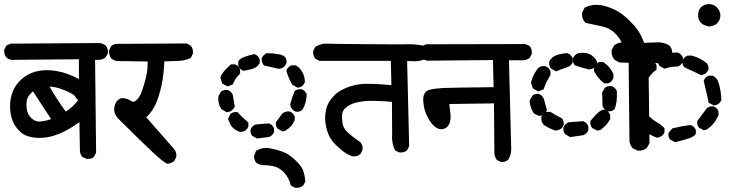

<svg xmlns="http://www.w3.org/2000/svg" viewBox="-27 -775 3547 926"><path d="M388.7 -9.8 373 -16.6 371.1 -17.1 369.6 -19Q359.9 -30.3 358.4 -45.9V-46.4V-46.9L356 -186Q304.7 -148.9 257.8 -129.4Q202.6 -107.4 150.9 -110.4Q97.2 -113.3 69.3 -140.6Q42.5 -166.5 31.7 -197.8Q21.5 -228 21.5 -263.2Q21.5 -298.8 34.2 -332.5Q47.4 -367.2 77.6 -393.6Q92.3 -406.7 109.4 -415.8Q126.5 -424.8 145 -429.7Q181.6 -439.5 222.2 -435.5Q231.9 -434.6 241.7 -432.9Q251.5 -431.2 261 -429.2Q270.5 -427.2 279.8 -424.6Q289.1 -421.9 298.3 -418.5Q312 -413.6 326.2 -407.2Q340.3 -400.9 353.5 -394V-489.3L31.2 -486.3H30.8H30.3Q15.6 -487.8 4.4 -497.6L3.9 -498L3.4 -498.5Q-7.8 -512.2 -6.8 -532.7V-534.7L-5.9 -536.6L2 -552.2L3.4 -555.2L6.8 -556.6L21.5 -563.5L22.9 -564.5H25.4L453.1 -567.4H454.1H454.6Q468.3 -564.9 481 -557.1L481.9 -556.2L482.9 -555.2Q495.6 -540 493.2 -519.5L492.7 -517.6L492.2 -516.1L484.4 -501.5L483.4 -499.5L481.9 -498.5Q467.3 -486.3 449.2 -486.3H431.6L436.5 -41V-38.6L435.5 -36.6L427.7 -21L426.8 -19.5L425.3 -18.1Q420.9 -14.2 415.5 -11.7Q410.2 -9.3 404.1 -8.8Q397.9 -8.3 391.6 -8.8H390.1ZM219.7 -200.7Q197.3 -233.9 175.8 -267.1Q153.8 -300.8 132.3 -334.5Q113.8 -319.3 106.4 -303.7Q102.5 -294.4 101.1 -282Q99.6 -269.5 101.6 -252.9Q105 -222.7 126 -203.6Q146 -185.1 174.3 -189.5Q199.2 -192.9 219.7 -200.7ZM349.6 -292 342.8 -298.8 341.3 -300.3 340.3 -302.2Q335.9 -314.5 313 -326.7Q287.1 -340.3 257.3 -349.6Q235.8 -356 211.9 -357.9Q229 -327.1 247.6 -298.8Q268.1 -267.1 290 -236.8Q308.1 -248 323 -261.7Q337.9 -275.4 349.6 -292Z M779.8 14.2Q764.2 10.3 710.7 -39.6Q657.2 -89.4 540 -206.1L539.6 -206.5L539.1 -207Q521 -229.5 523.9 -253.9Q526.9 -277.8 540 -291Q554.7 -305.7 576.2 -300.3Q593.8 -296.4 608.9 -286.1Q616.7 -280.8 628.9 -290Q633.8 -293.9 638.2 -299.3Q642.6 -304.7 647 -312.3Q651.4 -319.8 654.8 -329.1Q658.7 -338.9 662.4 -350.1Q666 -361.3 669.7 -374Q673.3 -386.7 676.8 -400.9Q685.5 -438 685.1 -478.5L539.1 -480.5H538.1H537.6Q522.5 -482.9 510.7 -492.2L509.3 -493.2L508.8 -494.6Q498 -509.8 499 -529.8V-531.7L500 -533.7L507.8 -550.3L508.8 -551.8L510.3 -553.2Q523.9 -565.4 545.4 -563.5L870.1 -565.4H872.6L874.5 -564.5L890.1 -556.6L891.6 -555.7L893.1 -554.2Q905.8 -540.5 903.3 -517.6V-515.6L902.3 -514.2L894.5 -498.5L893.1 -495.6L889.6 -494.1Q864.7 -482.4 834 -481.4Q820.8 -481 803.7 -480.2Q786.6 -479.5 765.6 -479Q763.7 -419.9 752 -362.8Q745.1 -331.5 736.8 -306.4Q728.5 -281.2 718.3 -261.7Q700.2 -228.5 678.2 -209.5L812 -57.1Q825.7 -41 823.2 -19.5L822.8 -17.6L822.3 -16.1L814.5 -0.5L813.5 1.5L811.5 2.9Q798.8 12.2 783.7 14.6H781.7Z M1395 129.9 1379.4 122.1 1375.5 120.1 1374.5 115.7Q1371.6 104.5 1367.4 94.7Q1363.3 85 1357.7 76.2Q1352.1 67.4 1345 59.3Q1337.9 51.3 1330.3 45.4Q1322.8 39.6 1315.2 35.4Q1307.6 31.2 1299.8 28.8Q1274.9 21.5 1239.3 21.5H1238.3H1237.8Q1223.1 19 1210.4 11.2L1209.5 10.3L1208.5 9.3Q1196.8 -4.9 1199.2 -25.4V-26.9L1200.2 -28.3L1207 -44.9L1208 -47.9L1210.9 -49.3Q1239.3 -65.9 1273.4 -60.1Q1305.2 -54.2 1335 -43.9Q1350.6 -38.6 1366 -28.1Q1381.3 -17.6 1397.5 -2.4Q1429.7 27.8 1436.5 51.3Q1443.4 73.2 1445.3 97.7V100.6L1444.3 103L1436.5 117.7L1435.5 119.6L1434.1 120.6Q1420.4 131.8 1398.9 130.9H1397ZM1209 -108.9 1191.4 -118.7 1189.9 -119.1 1189 -120.6Q1179.2 -131.8 1181.6 -149.9L1182.1 -150.9L1182.6 -152.3Q1185.5 -159.7 1191.2 -165.3Q1196.8 -170.9 1204.1 -173.8L1205.6 -174.8H1207L1267.6 -179.7H1270L1272.5 -178.7Q1287.6 -172.4 1293.9 -157.2L1294.9 -155.3V-153.3V-140.6V-138.7L1294.4 -137.2L1293.9 -136.7Q1291 -129.4 1285.4 -123.8Q1279.8 -118.2 1272.5 -115.2L1271 -114.3H1269.5L1214.8 -107.4L1211.9 -106.9ZM1128.9 -139.2Q1104.5 -147 1086.9 -168.9L1086.4 -169.9L1085.9 -170.9L1074.2 -197.3L1072.3 -201.7L1074.2 -205.6L1084 -224.1L1085 -226.1L1086.9 -227.5Q1097.7 -235.4 1114.7 -234.4L1118.7 -233.9L1121.6 -231.4Q1131.8 -219.7 1143.3 -208.7Q1154.8 -197.8 1167.5 -187L1170.9 -184.1V-179.7V-167V-165L1170.4 -163.6L1169.9 -163.1Q1163.6 -147.5 1147 -141.1H1146L1145 -140.6L1133.3 -138.7L1131.3 -138.2ZM1332 -143.1 1313.5 -153.8 1312 -154.3 1311 -155.8Q1301.3 -167 1303.7 -184.1L1304.2 -186.5L1305.7 -188.5L1334 -226.6L1335 -227.5L1335.9 -228.5Q1351.1 -239.7 1369.6 -237.3L1370.6 -236.8L1372.1 -236.3Q1387.2 -230 1393.6 -214.8L1394.5 -212.9V-210.9V-198.2V-196.3L1393.6 -194.3Q1380.9 -163.1 1349.6 -145L1348.6 -144H1347.2L1339.4 -142.1L1335.4 -141.1ZM1062.5 -235.8 1043 -247.6 1041 -248.5 1039.6 -250.5Q1022.9 -275.9 1026.4 -309.6V-311.5L1027.8 -313.5L1037.6 -331.1L1038.6 -333L1040.5 -334.5Q1054.7 -343.3 1070.8 -340.8L1071.8 -340.3L1073.2 -339.8Q1088.4 -333.5 1094.7 -319.3L1095.2 -318.4L1095.7 -317.4Q1099.6 -296.4 1104.5 -264.2L1105 -261.2L1103.5 -258.3Q1096.2 -243.7 1082 -237.3L1081.1 -236.8L1080.1 -236.3L1069.3 -234.4L1065.4 -233.9ZM1397.5 -237.3Q1382.3 -243.7 1376 -258.8L1375.5 -259.8L1375 -260.7L1373 -270.5L1372.6 -272.9L1373.5 -274.9Q1377.4 -290 1382.3 -304.7Q1387.2 -319.3 1393.6 -334L1394.5 -336.9L1397.5 -338.4Q1409.7 -345.7 1426.3 -344.7H1428.2L1429.7 -343.8Q1444.8 -337.4 1451.2 -322.3L1452.1 -319.8V-317.9Q1451.2 -302.7 1448.5 -289.8Q1445.8 -276.9 1441.4 -265.6Q1437 -254.4 1431.2 -245.6L1430.2 -244.1L1428.7 -243.2Q1416.5 -233.9 1399.9 -236.3L1398.9 -236.8ZM1404.3 -354 1385.7 -364.7 1383.8 -365.7 1382.3 -367.7Q1376.5 -377.4 1371.3 -387.7Q1366.2 -397.9 1362.1 -408.7Q1357.9 -419.4 1355 -431.2L1354 -434.1L1355.5 -437.5Q1361.8 -452.6 1377 -459L1378.9 -460H1380.4H1380.9H1396.5H1398.9L1400.9 -459Q1409.7 -454.1 1417 -446.5Q1424.3 -439 1430.4 -428.7Q1436.5 -418.5 1439.7 -406.5Q1442.9 -394.5 1443.4 -381.3V-378.9L1442.4 -377Q1439.5 -369.6 1434.3 -364Q1429.2 -358.4 1421.9 -355.5L1420.9 -355L1419.9 -354.5L1411.1 -352.5L1407.7 -352.1ZM1066.9 -360.4 1048.3 -370.1 1044.4 -372.1 1043.5 -376 1036.6 -397.5 1035.6 -400.4 1036.6 -402.8Q1043 -426.3 1084.5 -462.4L1086.9 -464.8H1090.8H1104.5H1106.4L1107.9 -464.4L1108.4 -463.9Q1123.5 -457.5 1129.9 -442.4L1130.9 -440.4V-438.5V-423.8V-419.9L1127.9 -417Q1121.1 -410.2 1115.5 -403.1Q1109.9 -396 1105.5 -388.2Q1101.1 -380.4 1098.1 -372.1L1096.2 -368.2L1092.3 -366.7L1074.7 -359.9L1070.8 -358.4ZM1144.5 -434.6Q1141.6 -435.5 1139.2 -437.3Q1136.7 -439 1134.3 -440.9Q1131.8 -442.9 1129.9 -445.3Q1127.9 -447.8 1126.2 -450.2Q1124.5 -452.6 1123 -455.6L1122.1 -457.5V-460V-475.6V-478.5L1123.5 -480.5Q1126 -485.4 1130.9 -489.3Q1135.7 -493.2 1142.1 -496.3Q1148.4 -499.5 1157.2 -502.4Q1166 -505.4 1175.3 -508.1Q1184.6 -510.7 1196.8 -513.2L1200.2 -514.2L1203.1 -512.7Q1206.5 -511.2 1210 -509Q1213.4 -506.8 1216.1 -504.2Q1218.8 -501.5 1220.9 -498Q1223.1 -494.6 1224.6 -491.2L1225.6 -489.3V-487.3V-473.6V-471.2L1224.6 -469.2Q1215.8 -452.1 1194.3 -444.3Q1175.3 -438 1149.9 -433.6L1147 -433.1ZM1316.4 -443.4Q1283.2 -450.2 1249.5 -458.5L1246.6 -459L1244.1 -461.9Q1234.4 -474.6 1235.4 -492.7V-494.6L1236.3 -496.6Q1243.7 -511.2 1257.8 -517.6L1259.8 -518.6H1262.2Q1294.9 -517.6 1314.9 -513.9Q1335 -510.3 1345.7 -502L1346.7 -501L1347.7 -500Q1356.9 -487.8 1354.5 -471.2L1354 -470.2V-469.2Q1351.6 -463.9 1348.6 -459.5Q1345.7 -455.1 1341.3 -451.7Q1336.9 -448.2 1332 -446.3L1331.1 -445.8L1330.1 -445.3L1320.3 -443.4H1318.4Z M1896.5 -41 1881.8 -47.9 1878.4 -49.3 1877 -52.7Q1861.3 -85.9 1864.3 -125.5L1863.3 -283.7Q1830.6 -286.6 1795.9 -288.1Q1757.3 -290 1727.1 -286.6Q1697.3 -283.2 1676.3 -275.9Q1655.3 -268.6 1639.6 -254.9Q1625.5 -242.2 1623.5 -226.1Q1621.1 -207 1625 -180.7Q1625.5 -175.8 1627 -171.1Q1628.4 -166.5 1630.6 -161.9Q1632.8 -157.2 1635.7 -152.8Q1638.7 -148.4 1642.3 -144Q1646 -139.6 1650.9 -135.7Q1674.8 -113.3 1709.5 -90.3L1710.4 -89.4L1711.4 -88.4Q1717.8 -81.5 1720.2 -72.5Q1722.7 -63.5 1721.7 -53.7L1721.2 -51.8L1720.7 -50.3L1712.9 -34.7L1711.9 -33.2L1710.9 -31.7Q1695.3 -18.1 1672.4 -21.5L1671.4 -22H1670.4Q1647.5 -30.3 1628.4 -44.9Q1609.9 -59.1 1586.9 -82Q1562.5 -106 1550.8 -145Q1539.1 -183.6 1541.5 -216.8Q1543.9 -249.5 1553.2 -269.5Q1562 -289.6 1582 -311.5Q1602.5 -334.5 1638.7 -349.6Q1674.3 -365.2 1715.8 -369.6Q1754.9 -374 1860.8 -364.3L1857.9 -481.4H1516.6H1514.2L1512.2 -482.4L1496.6 -490.2L1494.6 -491.2L1493.7 -492.7Q1482.4 -506.3 1483.4 -526.9V-528.8L1484.4 -530.8L1492.2 -546.4L1493.7 -549.3L1496.6 -550.8Q1525.4 -565.4 1543.5 -564.5Q1559.1 -563.5 1733.6 -562Q1908.2 -560.5 1942.9 -561.5Q1979.5 -562.5 2025.4 -552.7L2028.3 -551.8L2030.8 -549.3Q2043.5 -535.6 2041 -513.7L2040.5 -511.7L2040 -510.3L2032.2 -495.6L2030.3 -492.7L2027.3 -491.2Q1993.2 -475.6 1950.7 -480.5L1936.5 -480L1946.3 -72.3V-70.3L1945.3 -67.9L1937.5 -52.2L1936.5 -50.3L1935.1 -49.3Q1920.9 -37.6 1899.4 -40H1897.9Z M2386.7 4.9 2372.1 -2 2369.1 -2.9 2367.7 -5.9Q2358.4 -20.5 2357.4 -35.2V-35.6V-36.1L2355.5 -276.4L2140.1 -273.4Q2140.6 -267.6 2141.1 -261.7Q2141.6 -255.9 2142.3 -250.2Q2143.1 -244.6 2144 -239.3Q2147.5 -217.3 2145.5 -197.8Q2143.1 -176.3 2129.4 -163.1Q2114.3 -148.4 2092.8 -152.8Q2072.8 -157.2 2055.2 -179.2Q2047.4 -189 2040.5 -200.9Q2033.7 -212.9 2027.8 -226.6Q2025.4 -232.4 2023.4 -238.3Q2021.5 -244.1 2019.8 -250.5Q2018.1 -256.8 2017.1 -263.7Q2016.1 -270.5 2015.4 -277.3Q2014.6 -284.2 2014.2 -291.5Q2013.2 -311.5 2021.2 -325.2Q2029.3 -338.9 2045.9 -342.3Q2071.8 -348.6 2111.3 -350.6Q2148.9 -352.5 2353.5 -354.5L2350.6 -485.4L2036.1 -482.4H2035.6H2034.7Q2019.5 -484.9 2008.8 -493.2L2007.8 -494.1L2007.3 -494.6Q2003.4 -499.5 2001 -505.1Q1998.5 -510.7 1997.6 -516.8Q1996.6 -522.9 1997.1 -529.8V-532.2L1998 -533.7L2005.9 -548.3L2007.3 -551.3L2010.3 -552.7L2025.9 -560.5L2027.8 -561.5H2030.3L2504.9 -562.5H2506.8L2508.8 -561.5L2524.4 -554.7L2526.9 -553.7L2528.3 -551.8Q2539.1 -537.1 2538.1 -518.1V-516.1L2537.1 -514.2L2529.3 -498.5L2528.3 -496.6L2526.4 -495.1Q2513.2 -485.8 2499 -484.4H2498.5H2498H2427.7L2438.5 -57.6Q2438.5 -30.8 2426.8 -8.3L2425.8 -6.8L2424.8 -5.9Q2410.6 8.3 2389.6 5.9L2387.7 5.4Z M3045.4 -49.8 3025.9 -59.6 3023.9 -60.5 3022.9 -62Q3017.1 -68.8 3013.4 -77.1Q3009.8 -85.4 3008.8 -94.7V-95.2V-95.7L3004.9 -472.2L2963.4 -473.6H2961.4L2959.5 -474.6L2939.9 -484.4L2938.5 -485.4L2937 -486.8Q2920.4 -505.4 2922.9 -531.2V-533.2L2923.8 -534.7L2933.6 -554.2L2935.1 -556.6L2937.5 -558.1Q2941.9 -561 2946 -563Q2950.2 -564.9 2954.6 -566.7Q2959 -568.4 2963.1 -569.3Q2967.3 -570.3 2971.2 -570.8Q2959 -594.7 2939.5 -614.3Q2914.1 -639.6 2877.9 -647.5Q2838.9 -656.2 2799.8 -664.1L2796.4 -665L2794.4 -667.5Q2777.8 -686 2780.3 -711.9V-713.9L2781.2 -715.3L2791 -734.9L2792.5 -737.8L2795.4 -739.3Q2829.6 -756.3 2873.5 -750H2874Q2879.4 -748.5 2884.5 -747.3Q2889.6 -746.1 2894.5 -744.6Q2899.4 -743.2 2904.5 -741.5Q2909.7 -739.7 2914.6 -738Q2919.4 -736.3 2924.1 -734.1Q2928.7 -731.9 2933.3 -730Q2938 -728 2942.9 -725.6Q2975.6 -709 3010.7 -673.8Q3022.5 -662.1 3031.7 -651.6Q3041 -641.1 3047.9 -631.3Q3054.7 -621.6 3059.6 -612.8Q3070.8 -591.3 3079.6 -568.4L3132.3 -570.3Q3170.4 -574.2 3200.2 -556.2L3201.7 -555.2L3202.6 -554.2Q3217.3 -537.6 3214.8 -511.7V-509.8L3213.9 -508.3L3204.1 -488.8L3202.6 -486.3L3200.2 -484.9Q3168.5 -465.8 3126.5 -471.7L3100.6 -470.2L3105.5 -87.9V-85.4L3104.5 -83L3093.8 -63.5L3092.8 -62L3091.3 -61Q3074.7 -46.4 3048.8 -48.8H3046.9ZM2720.7 -115.2 2701.2 -126 2699.7 -127 2698.2 -128.9Q2688 -141.6 2690.4 -159.7L2690.9 -161.1L2691.4 -162.1Q2698.7 -178.7 2715.3 -185.1L2716.8 -185.5H2718.3Q2750.5 -187.5 2783.2 -190.4H2785.6L2788.1 -189.5Q2803.2 -183.1 2809.6 -168L2810.5 -166V-164.1V-150.4V-148.4L2810.1 -147Q2803.7 -130.4 2788.1 -124L2786.6 -123.5L2785.6 -123L2727.1 -114.3L2723.6 -113.8ZM2648.9 -146Q2622.6 -155.3 2597.2 -171.4L2596.2 -172.4L2595.2 -172.9Q2581.5 -188 2584 -210V-211.4L2585 -212.9Q2591.3 -228.5 2607.9 -234.9L2609.4 -235.4H2611.3H2625H2627.9L2629.9 -233.9Q2655.3 -218.3 2681.2 -205.1L2683.1 -204.1L2684.6 -202.1Q2693.8 -190.4 2691.4 -172.4L2690.9 -171.4L2690.4 -169.9Q2684.1 -154.3 2667.5 -147.9H2666.5L2665.5 -147.5L2653.8 -145.5L2651.4 -145ZM2850.1 -146.5 2831.5 -156.2 2829.6 -157.2 2828.6 -158.7Q2817.9 -170.9 2820.3 -189L2820.8 -191.4L2822.3 -193.8Q2837.4 -211.9 2847.7 -222.7Q2857.9 -233.4 2869.1 -240.2Q2880.4 -247.1 2889.6 -246.1H2891.1L2892.6 -245.1Q2895.5 -244.1 2898.2 -242.4Q2900.9 -240.7 2903.3 -238.5Q2905.8 -236.3 2908 -233.9Q2910.2 -231.4 2911.9 -228.8Q2913.6 -226.1 2915 -222.7L2916 -220.7V-218.8V-203.1V-200.7L2914.6 -198.2Q2897.9 -168.9 2870.1 -149.4L2868.2 -147.9L2866.2 -147.5L2856.4 -145.5L2853 -145ZM2571.3 -216.8 2551.8 -225.6 2549.3 -226.6 2547.4 -229Q2541.5 -237.8 2537.4 -247.3Q2533.2 -256.8 2530.5 -266.8Q2527.8 -276.9 2527.3 -287.6V-290.5L2528.8 -293L2539.6 -311.5L2540 -313L2541.5 -314Q2552.2 -323.7 2569.8 -322.3H2571.8L2573.2 -321.3Q2589.4 -314 2595.7 -298.8L2596.2 -298.3V-297.4Q2603 -272.9 2609.9 -247.6L2610.8 -244.6L2609.9 -241.7Q2603 -225.1 2586.4 -218.3H2585.9H2585.4L2577.6 -216.3L2574.2 -215.3ZM2902.3 -239.3Q2886.2 -246.6 2879.9 -261.7L2878.9 -263.7V-265.1L2877 -325.7V-328.6L2878.4 -331.1L2889.2 -349.6L2890.1 -351.6L2892.1 -352.5Q2896 -356 2901.4 -357.7Q2906.7 -359.4 2912.1 -359.6Q2917.5 -359.9 2923.3 -359.4L2924.3 -358.9L2925.8 -358.4Q2940.9 -352.1 2947.3 -336.9L2948.2 -335V-333.5Q2950.2 -281.7 2938 -250.5L2937 -248L2935.1 -246.6Q2922.9 -235.8 2904.8 -238.3L2903.3 -238.8ZM2564.5 -336.4 2545.9 -347.2 2542.5 -348.6 2541.5 -352.5 2534.7 -373 2533.7 -375.5 2534.7 -378.4Q2537.6 -390.6 2542.2 -402.1Q2546.9 -413.6 2553.2 -424.3Q2559.6 -435.1 2567.4 -445.3L2567.9 -446.3L2568.8 -446.8Q2573.2 -450.7 2578.6 -453.1Q2584 -455.6 2589.6 -456.1Q2595.2 -456.5 2601.6 -456.1H2603L2604.5 -455.1Q2619.6 -449.2 2627 -434.1L2627.9 -432.1V-429.7V-416V-413.1L2626.5 -410.6Q2607.4 -380.4 2596.2 -348.1L2594.7 -344.2L2590.3 -342.3L2572.8 -335.4L2568.4 -334ZM2884.8 -375Q2877.4 -380.4 2871.1 -386.7Q2864.7 -393.1 2859.1 -399.9Q2853.5 -406.7 2848.4 -414.3Q2843.3 -421.9 2838.9 -430.2L2837.9 -432.1V-434.6V-448.2V-450.2L2838.4 -451.7Q2841.8 -460 2847.4 -465.8Q2853 -471.7 2860.4 -474.6L2862.3 -475.6H2864.3H2879.9H2882.8L2885.3 -473.6Q2901.4 -462.9 2912.6 -448.7Q2923.8 -434.6 2931.2 -418L2931.6 -416V-414.1V-400.4V-398.4L2930.7 -396.5Q2923.3 -380.4 2908.2 -374L2906.2 -373H2904.8H2904.3H2890.6H2887.2ZM2650.4 -433.1 2631.8 -443.8 2629.9 -444.8 2628.9 -446.8Q2619.6 -459.5 2622.1 -477.1L2622.6 -478.5L2623 -480Q2633.8 -501 2658.2 -509.3Q2679.7 -516.6 2706.1 -518.6H2708.5L2710.4 -518.1Q2718.8 -515.1 2725.1 -509Q2731.4 -502.9 2734.9 -494.6L2735.4 -493.2V-491.2V-477.5V-476.1L2734.9 -474.1Q2731.4 -464.8 2723.1 -458.5Q2714.8 -452.1 2702.6 -448.7Q2692.9 -445.8 2681.9 -441.7Q2670.9 -437.5 2659.2 -432.6L2654.8 -430.7ZM2812.5 -440.4Q2779.3 -447.8 2747.6 -459.5L2745.1 -460.4L2743.2 -462.9Q2733.9 -474.6 2736.3 -492.7L2736.8 -493.7V-494.6Q2743.7 -511.2 2760.3 -518.1H2761.2L2762.2 -518.6Q2805.7 -524.9 2829.1 -506.3Q2854 -486.8 2852.5 -468.3V-466.3L2851.6 -464.4Q2844.2 -449.2 2829.1 -443.4L2828.1 -442.9L2827.1 -442.4L2816.4 -440.4H2814.5Z M3226.1 -90.8 3207.5 -100.6 3205.6 -101.6 3204.1 -103.5Q3194.8 -115.7 3197.3 -132.3L3197.8 -135.3L3199.7 -137.2L3214.4 -153.8L3216.3 -156.2L3219.2 -156.7Q3259.8 -167 3301.8 -171.9H3304.2L3306.6 -170.9Q3321.8 -164.6 3328.1 -149.4L3329.1 -147.5V-145.5V-132.8V-130.9L3328.6 -129.4L3328.1 -128.9Q3322.3 -114.7 3276.4 -101.6Q3264.2 -98.1 3235.4 -90.8H3234.9L3234.4 -90.3H3233.9H3233.4H3232.9L3229 -89.4ZM3138.2 -111.8Q3121.6 -118.2 3106.2 -127Q3090.8 -135.7 3076.2 -147.5L3075.2 -148.4L3074.7 -148.9Q3060.1 -166 3062.5 -187.5V-189L3063.5 -190.4Q3066.4 -197.8 3072 -203.4Q3077.6 -209 3085 -211.9L3086.9 -212.9H3088.9H3101.6H3105.5L3108.4 -210Q3122.1 -196.3 3140.1 -186Q3160.6 -174.8 3175.3 -159.2L3177.7 -156.2V-152.3V-138.7V-136.7L3176.8 -134.8Q3173.8 -127.4 3168.2 -122.3Q3162.6 -117.2 3155.3 -114.3L3154.3 -113.8L3153.3 -113.3L3143.6 -111.3L3140.6 -110.8ZM3363.3 -148.9 3345.7 -158.7 3344.2 -159.2 3342.8 -161.1Q3333.5 -173.3 3335.9 -189.9L3336.4 -192.4L3337.9 -194.3L3381.8 -252.9L3382.8 -254.4L3384.3 -254.9Q3397 -264.2 3414.6 -261.7L3416 -261.2L3417 -260.7Q3420.4 -259.3 3423.6 -257.1Q3426.8 -254.9 3429.4 -252.2Q3432.1 -249.5 3434.1 -246.1Q3436 -242.7 3437.5 -239.3L3438.5 -237.3V-235.4V-222.7V-220.7L3438 -219.2Q3429.2 -198.2 3415.5 -181.2Q3401.9 -164.1 3382.3 -150.9L3380.9 -149.9L3378.9 -149.4L3370.1 -147.5L3366.7 -147ZM3059.1 -223.6 3040.5 -233.4 3038.1 -234.9 3036.6 -237.3Q3015.1 -272 3020.5 -317.4V-318.8L3021.5 -320.3L3029.3 -337.9L3030.3 -339.8L3031.7 -341.3Q3045.9 -353 3064.9 -350.6L3065.9 -350.1L3067.4 -349.6Q3082.5 -343.3 3088.9 -328.1L3089.8 -326.2V-324.2Q3089.8 -290 3099.1 -252.4L3100.1 -249L3098.6 -246.1Q3092.3 -231 3078.1 -224.6L3076.7 -223.6H3075.2L3064.5 -222.7H3061.5ZM3413.6 -267.6 3395 -277.3 3390.6 -279.8 3389.6 -284.2Q3387.2 -296.9 3384.8 -308.8Q3382.3 -320.8 3379.4 -332.5Q3376.5 -344.2 3373.5 -356.4Q3370.6 -368.7 3367.7 -381.8L3366.7 -384.8L3368.2 -387.7Q3371.1 -395 3376.2 -400.6Q3381.3 -406.2 3388.7 -409.2L3390.6 -410.2H3392.6H3408.2H3410.6L3413.1 -408.7Q3418.9 -405.3 3424.1 -400.6Q3429.2 -396 3432.6 -390.1Q3436 -384.3 3438 -377.9Q3450.2 -339.8 3452.1 -295.4V-293L3451.2 -291Q3444.8 -275.9 3429.7 -269.5L3428.7 -269H3428.2L3420.4 -267.1L3416.5 -266.1ZM3057.6 -375Q3042.5 -381.3 3036.1 -396.5L3035.6 -397.5L3035.2 -398.4L3033.2 -409.2V-411.1V-413.1Q3040 -442.4 3062 -463.4Q3085.4 -485.8 3114.3 -483.4H3115.7L3117.2 -482.4Q3132.3 -476.1 3138.7 -461.9L3139.6 -460V-458V-444.3V-439.5L3135.7 -436.5Q3108.4 -416.5 3092.8 -384.3L3091.8 -382.3L3089.8 -380.9Q3078.1 -371.6 3060.1 -374L3059.1 -374.5ZM3351.1 -414.1Q3332.5 -423.8 3313.5 -432.1Q3293.5 -440.4 3274.9 -450.2L3272.9 -451.2L3271.5 -453.1Q3262.2 -465.3 3264.6 -481.9L3265.1 -482.9L3265.6 -484.4Q3272 -499.5 3287.1 -505.9L3289.1 -506.8H3290.5H3291H3308.6H3310.1L3311 -506.3Q3350.1 -496.1 3381.3 -470.2L3381.8 -469.7L3382.8 -468.8Q3392.1 -456.5 3389.6 -439.9L3389.2 -439L3388.7 -437.5Q3382.3 -422.4 3367.2 -416L3366.2 -415.5H3365.7L3357.9 -413.6L3354 -412.6ZM3173.8 -445.8 3156.2 -455.6 3154.8 -456.1 3153.3 -458Q3144 -470.2 3146.5 -486.8L3147 -490.7L3149.9 -493.2Q3188 -523.4 3240.7 -521.5H3242.2L3244.1 -520.5Q3249 -518.6 3253.2 -515.4Q3257.3 -512.2 3260.5 -508.1Q3263.7 -503.9 3265.6 -499L3266.6 -497.1V-495.1V-480.5V-478.5L3266.1 -477.1L3265.6 -476.6Q3259.3 -461.4 3244.1 -455.1L3242.2 -454.1H3240.2Q3229.5 -454.1 3219.5 -453.1Q3209.5 -452.1 3200.2 -450Q3190.9 -447.8 3182.1 -444.8L3177.7 -443.4ZM3389.6 -647.5Q3386.2 -648.4 3383.5 -649.2Q3380.9 -649.9 3378.2 -650.9Q3375.5 -651.9 3372.8 -652.8Q3370.1 -653.8 3367.7 -655Q3365.2 -656.2 3363 -657.7Q3360.8 -659.2 3358.9 -660.6Q3356.9 -662.1 3355 -663.8Q3353 -665.5 3351.6 -667.5Q3338.4 -682.1 3340.3 -707.5Q3342.3 -734.4 3361.8 -746.6Q3380.9 -758.3 3402.8 -754.4Q3424.8 -750 3437.5 -731Q3450.7 -711.9 3446.3 -689.9Q3443.8 -679.2 3438.5 -670.9Q3433.1 -662.6 3424.8 -657.2Q3419.4 -653.8 3414.1 -651.9Q3408.7 -649.9 3403.1 -648.7Q3397.5 -647.5 3391.6 -647.5H3390.6Z"/></svg>

Font: NaikaiFont
Style: Bold
Weight: 700
Version: Version 1.89